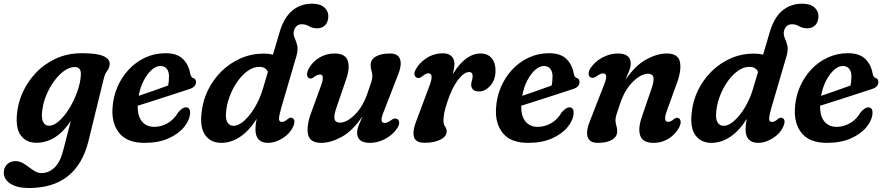

<svg xmlns="http://www.w3.org/2000/svg" viewBox="-69 -744 4670 1014"><path d="M398.5 0Q337 249 83.5 249Q22.5 249 -13.2 226.5Q-49 204 -49 167.5Q-49 142 -32.2 124.5Q-15.5 107 12.5 107Q32.5 107 50 116.5Q67.5 126 83.5 138.5Q99.5 151 115.8 160.5Q132 170 149.5 170Q188.5 170 218.8 141.2Q249 112.5 265 49.5L305 -105.5Q228.5 10 123 10Q70 10 41.8 -27.5Q13.5 -65 20.5 -140.5Q25 -198 50.5 -255Q76 -312 120.5 -359.2Q165 -406.5 226.5 -434.8Q288 -463 365.5 -463Q447 -463 480.8 -446Q514.5 -429 510 -401.5Q508.5 -387.5 503 -379Q497.5 -370.5 491 -360.5Q484.5 -350.5 480 -333ZM153.5 -155.5Q149 -117 159.5 -98.5Q170 -80 189.5 -80Q215.5 -80 244 -105.8Q272.5 -131.5 297.5 -172.5Q322.5 -213.5 339.2 -260.2Q356 -307 358 -348.5Q360.5 -390 325.5 -390Q298.5 -390 270 -369.8Q241.5 -349.5 216.8 -315.5Q192 -281.5 175 -240Q158 -198.5 153.5 -155.5Z M935 -145.5Q932.5 -109 903.2 -73Q874 -37 821 -13.2Q768 10.5 694.5 10.5Q604 10.5 562.2 -39.5Q520.5 -89.5 525 -170Q528 -230 550.5 -283Q573 -336 610.8 -376.5Q648.5 -417 698.2 -440Q748 -463 805.5 -463Q866 -463 896.8 -432.8Q927.5 -402.5 935.5 -355.5Q940 -336 950 -332.5Q965.5 -328.5 966 -312Q966.5 -299 957.8 -288.8Q949 -278.5 926.5 -272Q891.5 -260.5 843.2 -244.8Q795 -229 745.5 -213.2Q696 -197.5 658 -185.5Q657.5 -130 681 -102Q704.5 -74 746 -74Q781.5 -74 815.5 -93Q849.5 -112 872 -150.5Q896.5 -179 915.5 -177Q926.5 -176 931.2 -167Q936 -158 935 -145.5ZM778 -395.5Q755 -395.5 731.8 -374.8Q708.5 -354 690 -318.5Q671.5 -283 663.5 -238Q700 -250.5 743 -265.2Q786 -280 819 -292.5Q823.5 -312 823.5 -341.5Q823.5 -366 811.8 -380.8Q800 -395.5 778 -395.5Z M1478 -72.5Q1461 -37 1422.5 -13.2Q1384 10.5 1347 10.5Q1280 10.5 1280 -62Q1280 -85 1286.5 -116Q1246 -52 1198.2 -20.8Q1150.5 10.5 1100 10.5Q1044 10.5 1014.8 -30.5Q985.5 -71.5 996 -152Q1002 -212 1029 -267.5Q1056 -323 1100.2 -366.8Q1144.5 -410.5 1201.8 -435.8Q1259 -461 1325.5 -461Q1351 -461 1372.5 -455L1407 -572Q1430 -650.5 1473.8 -687.5Q1517.5 -724.5 1579.5 -724.5Q1622 -724.5 1643.5 -705Q1665 -685.5 1665 -659.5Q1665 -629 1648.8 -611.8Q1632.5 -594.5 1606 -594.5Q1582 -594.5 1563.5 -605.2Q1545 -616 1525 -616Q1507 -616 1495.8 -604.5Q1484.5 -593 1482 -575.5Q1480 -558 1487.8 -541.5Q1495.5 -525 1500.8 -503Q1506 -481 1496 -446.5L1416 -173.5Q1404.5 -133.5 1404.5 -116.8Q1404.5 -100 1420 -100Q1434 -100 1451.5 -116Q1457.5 -120.5 1463.5 -122.2Q1469.5 -124 1474.5 -120.5Q1495.5 -112 1478 -72.5ZM1124.5 -145.5Q1122 -112.5 1133.2 -96Q1144.5 -79.5 1164 -79.5Q1190.5 -79.5 1220.8 -106.5Q1251 -133.5 1277.5 -178.2Q1304 -223 1319.5 -275.5L1346 -364.5Q1333.5 -391 1300 -391Q1269.5 -391 1239.2 -369.5Q1209 -348 1184 -312Q1159 -276 1143 -232.5Q1127 -189 1124.5 -145.5Z M2026 -116.5Q2037.5 -113 2039 -98.5Q2040.5 -84 2029 -67.5Q2006.5 -32.5 1966.5 -11Q1926.5 10.5 1885 10.5Q1817 10.5 1817 -43Q1817 -60 1825.2 -80.8Q1833.5 -101.5 1845.5 -130Q1793 -52.5 1735.5 -21Q1678 10.5 1627.5 10.5Q1567 10.5 1557.8 -34.8Q1548.5 -80 1575 -150.5L1626.5 -292Q1648 -350.5 1620.5 -350.5Q1606.5 -350.5 1587.5 -336Q1573 -325 1564 -331Q1554.5 -334.5 1552.8 -348Q1551 -361.5 1561.5 -381.5Q1580.5 -417 1617 -439.2Q1653.5 -461.5 1697 -461.5Q1754 -461.5 1767.2 -424.2Q1780.5 -387 1759.5 -326.5L1707 -173Q1693.5 -134 1697.8 -115.2Q1702 -96.5 1727 -96.5Q1762.5 -96.5 1805 -138.2Q1847.5 -180 1872.5 -254Q1887 -294 1892.2 -311.5Q1897.5 -329 1897.5 -342Q1897.5 -356 1893 -369.8Q1888.5 -383.5 1888.5 -401Q1888.5 -429 1915.5 -445.2Q1942.5 -461.5 1991 -461.5Q2034 -461.5 2044.2 -430Q2054.5 -398.5 2030 -341L1960 -160.5Q1944.5 -123.5 1946 -109Q1947.5 -94.5 1963 -94.5Q1977 -94.5 1999 -111Q2016 -122 2026 -116.5Z M2138.5 -332Q2127 -333 2121.5 -344.8Q2116 -356.5 2125 -374Q2142.5 -410 2182.2 -436.2Q2222 -462.5 2270.5 -462.5Q2300 -462.5 2315.5 -447.2Q2331 -432 2331 -406Q2331 -394.5 2328.5 -381Q2326 -367.5 2322 -352Q2389 -461.5 2469.5 -461.5Q2506.5 -461.5 2527.2 -437.2Q2548 -413 2548 -371.5Q2548 -322.5 2520.8 -291.8Q2493.5 -261 2461 -261Q2438 -261 2428.8 -271.5Q2419.5 -282 2419.5 -294.5Q2419.5 -306.5 2423.2 -317.8Q2427 -329 2427 -343Q2427 -363.5 2408.5 -363.5Q2382 -363.5 2350.2 -322.5Q2318.5 -281.5 2294 -207.5Q2281.5 -170 2277.2 -147.8Q2273 -125.5 2273 -107Q2273 -87.5 2281.5 -75.5Q2290 -63.5 2290 -50Q2290 -23.5 2257.2 -6.8Q2224.5 10 2173 10Q2125 10 2116.8 -22.2Q2108.5 -54.5 2133 -114L2198 -288Q2225 -357 2193.5 -357Q2180.5 -357 2161 -341Q2148 -330 2138.5 -332Z M2960.5 -145.5Q2958 -109 2928.8 -73Q2899.5 -37 2846.5 -13.2Q2793.5 10.5 2720 10.5Q2629.5 10.5 2587.8 -39.5Q2546 -89.5 2550.5 -170Q2553.5 -230 2576 -283Q2598.5 -336 2636.2 -376.5Q2674 -417 2723.8 -440Q2773.5 -463 2831 -463Q2891.5 -463 2922.2 -432.8Q2953 -402.5 2961 -355.5Q2965.5 -336 2975.5 -332.5Q2991 -328.5 2991.5 -312Q2992 -299 2983.2 -288.8Q2974.5 -278.5 2952 -272Q2917 -260.5 2868.8 -244.8Q2820.5 -229 2771 -213.2Q2721.5 -197.5 2683.5 -185.5Q2683 -130 2706.5 -102Q2730 -74 2771.5 -74Q2807 -74 2841 -93Q2875 -112 2897.5 -150.5Q2922 -179 2941 -177Q2952 -176 2956.8 -167Q2961.5 -158 2960.5 -145.5ZM2803.5 -395.5Q2780.5 -395.5 2757.2 -374.8Q2734 -354 2715.5 -318.5Q2697 -283 2689 -238Q2725.5 -250.5 2768.5 -265.2Q2811.5 -280 2844.5 -292.5Q2849 -312 2849 -341.5Q2849 -366 2837.2 -380.8Q2825.5 -395.5 2803.5 -395.5Z M3052.5 -334.5Q3041 -338 3039.8 -352.5Q3038.5 -367 3049.5 -384Q3072.5 -419 3112.5 -440.2Q3152.5 -461.5 3194 -461.5Q3262 -461.5 3262 -408Q3262 -391 3253.8 -370.2Q3245.5 -349.5 3233 -321Q3286 -398.5 3343.8 -430Q3401.5 -461.5 3452 -461.5Q3513 -461.5 3522 -416.5Q3531 -371.5 3504.5 -301L3453 -159Q3431.5 -100.5 3459.5 -100.5Q3466.5 -100.5 3473.5 -103.8Q3480.5 -107 3491.5 -116Q3505 -126 3514.5 -120Q3523.5 -116.5 3525.5 -103.2Q3527.5 -90 3517 -70Q3496.5 -33 3461.2 -11.2Q3426 10.5 3382.5 10.5Q3325.5 10.5 3312.5 -26.8Q3299.5 -64 3320 -124.5L3372.5 -278Q3386 -317 3381.8 -335.8Q3377.5 -354.5 3353 -354.5Q3317 -354.5 3274 -312.8Q3231 -271 3206 -197Q3192 -157 3186.8 -139.5Q3181.5 -122 3181.5 -109Q3181.5 -95 3186 -81.2Q3190.5 -67.5 3190.5 -50Q3190.5 -22 3163.2 -5.8Q3136 10.5 3088 10.5Q3044.5 10.5 3034.5 -21Q3024.5 -52.5 3048.5 -110L3119 -290.5Q3134 -327.5 3132.5 -342Q3131 -356.5 3115.5 -356.5Q3102 -356.5 3080 -340Q3063.5 -329.5 3052.5 -334.5Z M4066.5 -72.5Q4049.5 -37 4011 -13.2Q3972.5 10.5 3935.5 10.5Q3868.5 10.5 3868.5 -62Q3868.5 -85 3875 -116Q3834.5 -52 3786.8 -20.8Q3739 10.5 3688.5 10.5Q3632.5 10.5 3603.2 -30.5Q3574 -71.5 3584.5 -152Q3590.5 -212 3617.5 -267.5Q3644.5 -323 3688.8 -366.8Q3733 -410.5 3790.2 -435.8Q3847.5 -461 3914 -461Q3939.5 -461 3961 -455L3995.5 -572Q4018.5 -650.5 4062.2 -687.5Q4106 -724.5 4168 -724.5Q4210.5 -724.5 4232 -705Q4253.5 -685.5 4253.5 -659.5Q4253.5 -629 4237.2 -611.8Q4221 -594.5 4194.5 -594.5Q4170.5 -594.5 4152 -605.2Q4133.5 -616 4113.5 -616Q4095.5 -616 4084.2 -604.5Q4073 -593 4070.5 -575.5Q4068.5 -558 4076.2 -541.5Q4084 -525 4089.2 -503Q4094.5 -481 4084.5 -446.5L4004.5 -173.5Q3993 -133.5 3993 -116.8Q3993 -100 4008.5 -100Q4022.5 -100 4040 -116Q4046 -120.5 4052 -122.2Q4058 -124 4063 -120.5Q4084 -112 4066.5 -72.5ZM3713 -145.5Q3710.5 -112.5 3721.8 -96Q3733 -79.5 3752.5 -79.5Q3779 -79.5 3809.2 -106.5Q3839.5 -133.5 3866 -178.2Q3892.5 -223 3908 -275.5L3934.5 -364.5Q3922 -391 3888.5 -391Q3858 -391 3827.8 -369.5Q3797.5 -348 3772.5 -312Q3747.5 -276 3731.5 -232.5Q3715.5 -189 3713 -145.5Z M4539 -145.5Q4536.5 -109 4507.2 -73Q4478 -37 4425 -13.2Q4372 10.5 4298.5 10.5Q4208 10.5 4166.2 -39.5Q4124.5 -89.5 4129 -170Q4132 -230 4154.5 -283Q4177 -336 4214.8 -376.5Q4252.5 -417 4302.2 -440Q4352 -463 4409.5 -463Q4470 -463 4500.8 -432.8Q4531.5 -402.5 4539.5 -355.5Q4544 -336 4554 -332.5Q4569.5 -328.5 4570 -312Q4570.5 -299 4561.8 -288.8Q4553 -278.5 4530.5 -272Q4495.5 -260.5 4447.2 -244.8Q4399 -229 4349.5 -213.2Q4300 -197.5 4262 -185.5Q4261.5 -130 4285 -102Q4308.5 -74 4350 -74Q4385.5 -74 4419.5 -93Q4453.5 -112 4476 -150.5Q4500.5 -179 4519.5 -177Q4530.5 -176 4535.2 -167Q4540 -158 4539 -145.5ZM4382 -395.5Q4359 -395.5 4335.8 -374.8Q4312.5 -354 4294 -318.5Q4275.5 -283 4267.5 -238Q4304 -250.5 4347 -265.2Q4390 -280 4423 -292.5Q4427.5 -312 4427.5 -341.5Q4427.5 -366 4415.8 -380.8Q4404 -395.5 4382 -395.5Z"/></svg>

Font: Fraunces 72pt SuperSoft SemiBold
Style: Italic
Weight: 600
Italic angle: -16°
Version: Version 1.000;[b76b70a41]